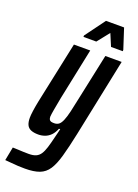

<svg xmlns="http://www.w3.org/2000/svg" viewBox="-208 -756 738 1028"><g transform="rotate(20 161.0 -242.0)"><path d="M72 204Q53 204 33 203Q13 202 -6 200Q-25 198 -42 197L-27 120Q-13 120 3 121Q19 122 35 122.5Q51 123 64 123Q90 123 105.5 116Q121 109 131 94Q141 79 149 53.5Q157 28 166 -10Q169 -22 172 -34Q175 -46 178 -59H171Q161 -34 146.5 -19.5Q132 -5 114 1.5Q96 8 77 8Q51 8 34.5 1Q18 -6 11 -21.5Q4 -37 4 -61Q4 -76 7.5 -101Q11 -126 17 -156L92 -510H185L124 -217Q115 -170 110.5 -144Q106 -118 105 -105Q105 -94 108.5 -88Q112 -82 118.5 -80Q125 -78 136 -78Q152 -78 162.5 -86Q173 -94 181.5 -114Q190 -134 198 -167.5Q206 -201 216 -251L271 -510H364L272 -66Q255 15 240 68Q225 121 205.5 150.5Q186 180 154.5 192Q123 204 72 204ZM126 -566V-574L210 -688H313L350 -574V-566H283L254 -635L199 -566Z"/></g></svg>

Font: Saira UltraCondensed
Style: Bold Italic
Weight: 700
Width: 1
Italic angle: -12°
Designer: Hector Gatti with collaboration of the Omnibus-Type team
Foundry: Omnibus-Type
Version: Version 1.101